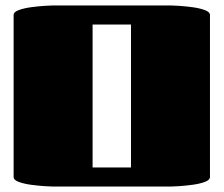

<svg xmlns="http://www.w3.org/2000/svg" viewBox="-20 -685 821 705"><path d="M606 0H175Q166 0 143 -1.5Q120 -3 94 -6.5Q68 -10 49 -17Q30 -24 30 -35V-630Q30 -641 49 -648Q68 -655 94 -658.5Q120 -662 143 -663.5Q166 -665 175 -665H606Q615 -665 638 -663.5Q661 -662 687 -658.5Q713 -655 732 -648Q751 -641 751 -630V-35Q751 -24 732 -17Q713 -10 687 -6.5Q661 -3 638 -1.5Q615 0 606 0ZM320 -70H461V-595H320Z"/></svg>

Font: Gajraj One
Style: Regular
Weight: 400
Designer: Saurabh Sharma
Foundry: Saurabh Sharma
Version: Version 1.000